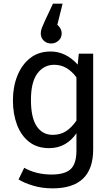

<svg xmlns="http://www.w3.org/2000/svg" viewBox="-20 -822 560 1055"><path d="M269 213Q211 213 161.5 198Q112 183 82 164L113 100Q178 137 264 137Q335 137 367.5 108Q400 79 400 5V-90Q375 -52 337 -30Q299 -8 250 -8Q184 -8 140 -42.5Q96 -77 73.5 -136.5Q51 -196 51 -271Q51 -345 75.5 -406Q100 -467 146 -503Q192 -539 258 -539Q342 -539 407 -467L413 -527H492V-1Q492 213 269 213ZM270 -81Q310 -81 341 -100Q372 -119 400 -159V-397Q349 -466 278 -466Q221 -466 185.5 -418.5Q150 -371 150 -273Q150 -176 181.5 -128.5Q213 -81 270 -81ZM261 -583Q237 -583 220.5 -598.5Q204 -614 204 -639Q204 -652 210 -669Q216 -686 271 -802H324L295 -686Q319 -665 319 -639Q319 -614 301.5 -598.5Q284 -583 261 -583Z"/></svg>

Font: Trujillo
Style: Regular
Weight: 400
Designer: Fira Sans original fonts by bBox Type GmbH, Carrois Corporate GbR, & Edenspiekermann AG / Changes by Cristiano Sobral
Foundry: Fira Sans original fonts by bBox Type GmbH, Carrois Corporate GbR, & Edenspiekermann AG / Changes by Cristiano Sobral
Version: Version 4.301;October 17, 2021;FontCreator 14.0.0.2814 64-bi